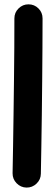

<svg xmlns="http://www.w3.org/2000/svg" viewBox="-20 -797 248 882"><path d="M110.8 -777.1Q84.4 -777.1 65.2 -758.2Q46.1 -739.4 46.1 -712.4Q46.1 -651.2 45.7 -577.8Q45.2 -504.3 44.2 -425.6Q43.2 -346.9 42.2 -269.8Q41.3 -192.6 40 -123.7Q38.8 -54.8 37.8 -1.1Q37.5 25.4 56.2 44.7Q75 64 101.4 64.7Q128.4 65.1 147.9 46.3Q167.4 27.6 167.7 1.1Q168.7 -52.6 169.9 -121.9Q171.1 -191.2 172.1 -268.3Q173.1 -345.5 173.8 -424.3Q174.6 -503.2 175 -577Q175.5 -650.9 175.5 -712.4Q175.5 -739.4 156.7 -758.2Q137.8 -777.1 110.8 -777.1Z"/></svg>

Font: Mikhak VF
Style: Regular
Weight: 100
Designer: Amin Abedi
Version: Version 3.001